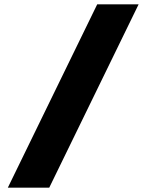

<svg xmlns="http://www.w3.org/2000/svg" viewBox="-20 -800 672 881"><path d="M426 -780H616L206 61H16Z"/></svg>

Font: Sora-SIA ExtraBold
Style: Regular
Weight: 800
Designer: Jonathan Barnbrook, Julián Moncada
Foundry: Barnbrook Fonts
Version: Version 2.000